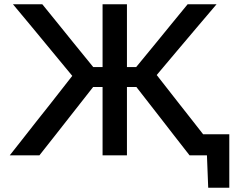

<svg xmlns="http://www.w3.org/2000/svg" viewBox="-20 -733 1126 906"><path d="M26 0Q51 -31.5 84 -73.5Q117 -115.5 151.5 -159.5Q186 -203.5 216.5 -241.5L321 -375L223.5 -493Q178.5 -547.5 133.5 -602Q88.5 -656.5 41 -713H179.5Q223.5 -659 257 -617.5Q290.5 -576 324 -534.5L420 -416.5H464V-713H579V-416.5H622.5L719.5 -534.5Q753.5 -576 787.2 -617.5Q821 -659 865.5 -713H1002Q953.5 -656 907.5 -601.8Q861.5 -547.5 815.5 -493L719.5 -379L827.5 -241Q853 -209 881.8 -172Q910.5 -135 938.5 -99.5H1062V153H962.5L956.5 0H874.5Q835 -50.5 801 -94.2Q767 -138 734.5 -180L623.5 -322.5H579V0H464V-322.5H419.5L310 -183Q275.5 -139 240.8 -94.8Q206 -50.5 166 0Z"/></svg>

Font: Commissioner Medium
Style: Regular
Weight: 500
Designer: Kostas Bartsokas
Foundry: Kostas Bartsokas
Version: Version 1.000; ttfautohint (v1.8.3)